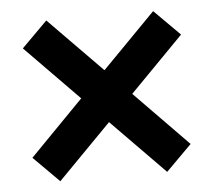

<svg xmlns="http://www.w3.org/2000/svg" viewBox="-41 -610 614 549"><g transform="rotate(-5 266.5 -335.5)"><path d="M337.4 -335.4 491.2 -178.2 417.5 -104.5 264.2 -260.7 110.8 -104.5 37.1 -178.2 190.9 -335.4 37.1 -492.2 110.8 -565.9 264.2 -409.7 417.5 -565.9 491.2 -492.2Z"/></g></svg>

Font: Heebo Medium
Style: Regular
Weight: 500
Designer: Oded Ezer
Foundry: Meir Sadan
Version: Version 2.001; ttfautohint (v1.5.14-ce02) -l 8 -r 50 -G 200 